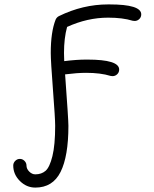

<svg xmlns="http://www.w3.org/2000/svg" viewBox="-20 -570 700 870"><path d="M520 -255Q520 -242 511 -233.5Q502 -225 490 -225Q484 -225 481 -226Q436 -240 370 -240Q330 -240 275 -233Q290 -28 290 0Q290 138 254.5 209Q219 280 140 280Q100 280 70 250Q40 220 40 180Q40 168 49 159Q58 150 70 150Q82 150 91 159Q100 168 100 180Q100 195 112.5 207.5Q125 220 140 220Q168 220 186.5 204Q205 188 217.5 137.5Q230 87 230 0Q230 -33 220 -163Q210 -293 210 -330Q210 -425 232 -481Q237 -492 247 -497Q355 -550 470 -550H476Q620 -550 620 -505Q620 -492 611 -483.5Q602 -475 590 -475Q584 -475 581 -476Q536 -490 470 -490Q376 -490 284 -448Q270 -397 270 -330Q270 -307 271 -293Q327 -300 370 -300H376Q520 -300 520 -255Z"/></svg>

Font: Pecita
Style: Book
Weight: 400
Width: 7
Version: Version 4.3